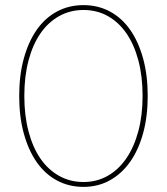

<svg xmlns="http://www.w3.org/2000/svg" viewBox="-20 -725 652 750"><path d="M306 5Q363 5 409 -20.5Q455 -46 488 -92.5Q521 -139 539 -204.5Q557 -270 557 -350Q557 -431 539 -496.5Q521 -562 488.5 -608.5Q456 -655 409.5 -680Q363 -705 306 -705Q249 -705 202.5 -680Q156 -655 123.5 -608.5Q91 -562 73 -496.5Q55 -431 55 -350Q55 -269 73 -203.5Q91 -138 123.5 -91.5Q156 -45 202.5 -20Q249 5 306 5ZM306 -14Q254 -14 211 -38Q168 -62 138 -105.5Q108 -149 91.5 -211.5Q75 -274 75 -350Q75 -427 91.5 -489Q108 -551 138 -594.5Q168 -638 211 -662Q254 -686 306 -686Q359 -686 401.5 -662Q444 -638 474 -594.5Q504 -551 520.5 -489Q537 -427 537 -350Q537 -275 520.5 -213Q504 -151 473.5 -106.5Q443 -62 400.5 -38Q358 -14 306 -14Z"/></svg>

Font: Fixel Variable
Style: Regular
Weight: 100
Width: 3
Designer: AlfaBravo + MacPaw
Foundry: Kyrylo Tkachov, Marchela Mozhyna, Serhii Makarenko, Maria Weinstein, Zakhar Kryvoshyya
Version: Version 1.211